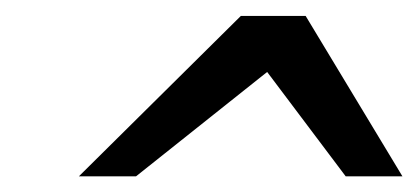

<svg xmlns="http://www.w3.org/2000/svg" viewBox="-20 -786 536 246"><path d="M81.1 -560.1 288.6 -765.6H371.6L495.6 -560.1H422.9L322.3 -693.8L154.3 -560.1Z"/></svg>

Font: Lesson One
Style: Italic
Weight: 400
Italic angle: -14°
Designer: But Ko, Victor Gaultney, Annie Olsen, Julie Remington, Don Collingsworth, Eric Hays, Becca Hirsbrunner
Version: Version 1.100